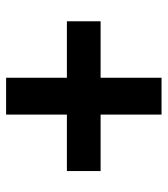

<svg xmlns="http://www.w3.org/2000/svg" viewBox="20 -660 547 626"><g transform="rotate(-90 293.0 -346.5)"><path d="M232.9 -92.8V-291.5H48.8V-401.4H232.9V-599.6H353V-401.4H537.1V-291.5H353V-92.8Z"/></g></svg>

Font: CaskaydiaCove NF SemiBold
Style: Regular
Weight: 600
Designer: Aaron Bell
Foundry: Saja Typeworks
Version: Version 2111.001; VTT 6.35;Nerd Fonts 3.2.1